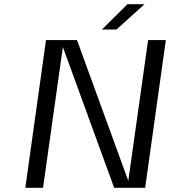

<svg xmlns="http://www.w3.org/2000/svg" viewBox="-20 -890 808 910"><path d="M682 -700H766L668 0H521L278 -667L184 0H100L198 -700H345L588 -33ZM463 -750 584 -870H665L532 -750Z"/></svg>

Font: Fivo Sans Modern
Style: Italic
Weight: 400
Designer: Alexander Slobzheninov
Foundry: Alexander Slobzheninov
Version: 1.0